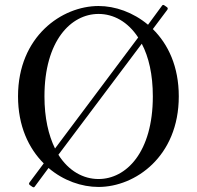

<svg xmlns="http://www.w3.org/2000/svg" viewBox="-20 -764 821 799"><path d="M675 -734 665 -741C661 -744 657 -745 654 -740L596 -661C534 -713 459 -739 390 -739C238 -739 55 -613 55 -363C55 -240 99 -147 162 -84L103 -5C100 -1 100 3 104 6L114 13C118 16 122 17 125 12L182 -65C244 -12 320 14 390 14C542 14 724 -112 724 -363C724 -487 680 -580 616 -643L676 -723C679 -727 679 -731 675 -734ZM165 -363C165 -594 275 -706 390 -706C452 -706 512 -674 555 -608L209 -146C182 -201 165 -273 165 -363ZM390 -19C327 -19 266 -52 223 -120L570 -582C599 -527 616 -454 616 -363C616 -130 505 -19 390 -19Z"/></svg>

Font: Shippori Mincho OTF Medium
Style: Regular
Weight: 500
Designer: FONTDASU
Foundry: FONTDASU / Google Inc. / but / Adobe
Version: Version 3.300;hotconv 1.0.109;makeotfexe 2.5.65596